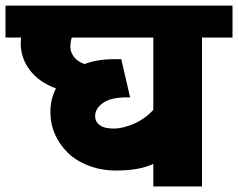

<svg xmlns="http://www.w3.org/2000/svg" viewBox="-35 -674 861 694"><path d="M519.2 -277V-538.4H224.5Q219.4 -523.3 219.4 -504.6Q219.4 -485.8 231.8 -468.9Q244.2 -452 270.5 -442.4Q316 -460.1 377.7 -460.1H403.4L435.3 -322H421.1Q366 -322 337.5 -302.1Q308.9 -282.1 308.9 -253.8Q308.9 -234.1 325.6 -221.7Q342.3 -209.3 375.9 -209.3Q409.5 -209.3 449.7 -227Q489.9 -244.7 519.2 -277ZM519.2 0V-81.4Q467.6 -57.6 385.7 -57.6Q331.1 -57.6 285.1 -75.3Q239.1 -93 209.6 -122.3Q180 -151.7 163.5 -189.1Q147.1 -226.5 147.1 -270.5Q147.1 -314.5 167.3 -354.4Q105.7 -377.1 72.8 -420.6Q39.9 -464.1 39.9 -517.7Q39.9 -525.3 41 -538.4H-15.2V-653.7H805.4V-538.4H695.1V0Z"/></svg>

Font: Khula ExtraBold
Style: Regular
Weight: 800
Designer: Erin McLaughlin, Steve Matteson
Version: Version 1.002;PS 1.0;hotconv 1.0.72;makeotf.lib2.5.5900; ttf